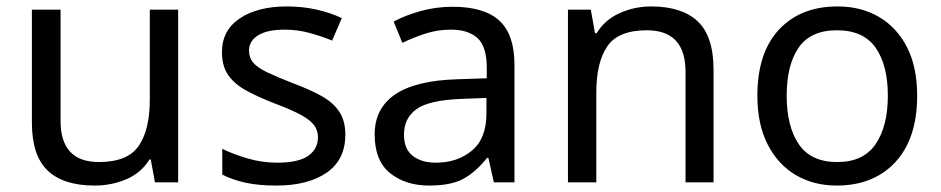

<svg xmlns="http://www.w3.org/2000/svg" viewBox="-20 -566 2921 596"><path d="M533 -536V0H461L448 -71H444Q418 -29 372 -9.5Q326 10 274 10Q177 10 128 -36.5Q79 -83 79 -185V-536H168V-191Q168 -63 287 -63Q376 -63 410.5 -113Q445 -163 445 -257V-536Z M1052 -148Q1052 -70 994 -30Q936 10 838 10Q782 10 741.5 1Q701 -8 670 -24V-104Q702 -88 747.5 -74.5Q793 -61 840 -61Q907 -61 937 -82.5Q967 -104 967 -140Q967 -160 956 -176Q945 -192 916.5 -208Q888 -224 835 -244Q783 -264 746 -284Q709 -304 689 -332Q669 -360 669 -404Q669 -472 724.5 -509Q780 -546 870 -546Q919 -546 961.5 -536.5Q1004 -527 1041 -510L1011 -440Q977 -454 940 -464Q903 -474 864 -474Q810 -474 781.5 -456.5Q753 -439 753 -409Q753 -387 766 -371.5Q779 -356 809.5 -341.5Q840 -327 891 -307Q942 -288 978 -268Q1014 -248 1033 -219.5Q1052 -191 1052 -148Z M1385 -545Q1483 -545 1530 -502Q1577 -459 1577 -365V0H1513L1496 -76H1492Q1457 -32 1418.5 -11Q1380 10 1312 10Q1239 10 1191 -28.5Q1143 -67 1143 -149Q1143 -229 1206 -272.5Q1269 -316 1400 -320L1491 -323V-355Q1491 -422 1462 -448Q1433 -474 1380 -474Q1338 -474 1300 -461.5Q1262 -449 1229 -433L1202 -499Q1237 -518 1285 -531.5Q1333 -545 1385 -545ZM1490 -262 1411 -259Q1311 -255 1272.5 -227Q1234 -199 1234 -148Q1234 -103 1261.5 -82Q1289 -61 1332 -61Q1400 -61 1445 -98.5Q1490 -136 1490 -214Z M2001 -546Q2097 -546 2146 -499.5Q2195 -453 2195 -349V0H2108V-343Q2108 -472 1988 -472Q1899 -472 1865 -422Q1831 -372 1831 -278V0H1743V-536H1814L1827 -463H1832Q1858 -505 1904 -525.5Q1950 -546 2001 -546Z M2827 -269Q2827 -136 2759.5 -63Q2692 10 2577 10Q2506 10 2450.5 -22.5Q2395 -55 2363 -117.5Q2331 -180 2331 -269Q2331 -402 2398 -474Q2465 -546 2580 -546Q2653 -546 2708.5 -513.5Q2764 -481 2795.5 -419.5Q2827 -358 2827 -269ZM2422 -269Q2422 -174 2459.5 -118.5Q2497 -63 2579 -63Q2660 -63 2698 -118.5Q2736 -174 2736 -269Q2736 -364 2698 -418Q2660 -472 2578 -472Q2496 -472 2459 -418Q2422 -364 2422 -269Z"/></svg>

Font: Noto IKEA Arabic
Style: Regular
Weight: 400
Designer: Monotype Design Team
Foundry: Monotype Imaging Inc.
Version: Version 1.200